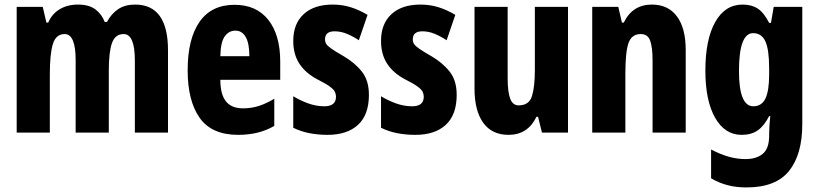

<svg xmlns="http://www.w3.org/2000/svg" viewBox="-20 -580 3583 840"><path d="M571 -560Q715 -560 715 -360V0H570V-315Q570 -431 521 -431Q484 -431 470 -392Q456 -353 456 -271V0H311V-316Q311 -431 263 -431Q225 -431 211.5 -388Q198 -345 198 -255V0H53V-550H167L183 -481H191Q207 -519 241 -539.5Q275 -560 321 -560Q370 -560 398 -538.5Q426 -517 438 -484H448Q467 -520 497 -540Q527 -560 571 -560Z M1006 -559Q1102 -559 1154 -493Q1206 -427 1206 -310V-231H944Q944 -167 968.5 -136.5Q993 -106 1043 -106Q1079 -106 1111 -116Q1143 -126 1180 -148V-29Q1145 -9 1106 0.5Q1067 10 1022 10Q906 10 853.5 -64.5Q801 -139 801 -272Q801 -410 853 -484.5Q905 -559 1006 -559ZM1010 -446Q981 -446 963 -420.5Q945 -395 944 -334H1071Q1071 -390 1055 -418Q1039 -446 1010 -446Z M1594 -165Q1594 -78 1546.5 -34Q1499 10 1413 10Q1373 10 1335.5 3Q1298 -4 1263 -21V-159Q1292 -141 1327.5 -128Q1363 -115 1399 -115Q1450 -115 1450 -157Q1450 -168 1445 -178.5Q1440 -189 1422 -202Q1404 -215 1368 -233Q1317 -260 1290 -301Q1263 -342 1263 -401Q1263 -476 1308.5 -518Q1354 -560 1436 -560Q1477 -560 1514 -548.5Q1551 -537 1588 -515L1550 -404Q1526 -420 1499 -431.5Q1472 -443 1444 -443Q1402 -443 1402 -408Q1402 -396 1407.5 -387.5Q1413 -379 1430 -367Q1447 -355 1482 -335Q1532 -306 1563 -267Q1594 -228 1594 -165Z M1978 -165Q1978 -78 1930.5 -34Q1883 10 1797 10Q1757 10 1719.5 3Q1682 -4 1647 -21V-159Q1676 -141 1711.5 -128Q1747 -115 1783 -115Q1834 -115 1834 -157Q1834 -168 1829 -178.5Q1824 -189 1806 -202Q1788 -215 1752 -233Q1701 -260 1674 -301Q1647 -342 1647 -401Q1647 -476 1692.5 -518Q1738 -560 1820 -560Q1861 -560 1898 -548.5Q1935 -537 1972 -515L1934 -404Q1910 -420 1883 -431.5Q1856 -443 1828 -443Q1786 -443 1786 -408Q1786 -396 1791.5 -387.5Q1797 -379 1814 -367Q1831 -355 1866 -335Q1916 -306 1947 -267Q1978 -228 1978 -165Z M2465 -550V0H2351L2334 -69H2327Q2289 10 2205 10Q2132 10 2094 -43Q2056 -96 2056 -192V-550H2201V-237Q2201 -178 2212 -148.5Q2223 -119 2249 -119Q2295 -119 2307.5 -160Q2320 -201 2320 -274V-550Z M2832 -560Q2903 -560 2941.5 -508.5Q2980 -457 2980 -361V0H2835V-316Q2835 -373 2824.5 -402Q2814 -431 2783 -431Q2744 -431 2730 -392.5Q2716 -354 2716 -258V0H2571V-550H2685L2701 -481H2709Q2747 -560 2832 -560Z M3229 -560Q3268 -560 3295 -542.5Q3322 -525 3345 -480H3353L3365 -550H3490V-37Q3490 96 3432 168Q3374 240 3246 240Q3200 240 3162.5 230Q3125 220 3091 200V74Q3133 96 3169.5 106Q3206 116 3242 116Q3289 116 3317 93Q3345 70 3345 14V6Q3345 -11 3346.5 -33Q3348 -55 3350 -72H3345Q3323 -29 3295 -9.5Q3267 10 3225 10Q3151 10 3108.5 -65Q3066 -140 3066 -271Q3066 -407 3109 -483.5Q3152 -560 3229 -560ZM3275 -435Q3213 -435 3213 -269Q3213 -115 3276 -115Q3312 -115 3328.5 -148.5Q3345 -182 3345 -254V-282Q3345 -363 3328.5 -399Q3312 -435 3275 -435Z"/></svg>

Font: Noto Sans Hebrew ExtraCondensed ExtraBold
Style: Regular
Weight: 800
Width: 2
Designer: Monotype Design Team
Foundry: Monotype Imaging Inc.
Version: Version 2.004; ttfautohint (v1.8.4.7-5d5b)